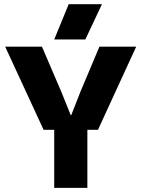

<svg xmlns="http://www.w3.org/2000/svg" viewBox="-20 -905 681 925"><path d="M189.9 -279.8 4.9 -680.2H182.1L274.9 -463.9L320.8 -350.1H323.2L368.2 -464.8L459 -680.2H636.2L452.1 -279.8H400.9V0H241.2V-279.8ZM241.2 -714.8 311 -884.8H471.2L391.1 -714.8Z"/></svg>

Font: TASA Orbiter Display Black
Style: Regular
Weight: 900
Designer: Weizhong Zhang
Version: Version 1.000;Glyphs 3.1.2 (3151)